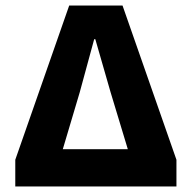

<svg xmlns="http://www.w3.org/2000/svg" viewBox="-20 -671 690 691"><path d="M35 0V-96L229 -651H421L615 -96V0ZM206 -134H440L378 -339L323 -530H319L267 -339Z"/></svg>

Font: Source Sans 3 ExtraBold
Style: Regular
Weight: 800
Designer: Paul D. Hunt
Foundry: Adobe
Version: Version 3.052;hotconv 1.1.0;makeotfexe 2.6.0